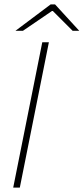

<svg xmlns="http://www.w3.org/2000/svg" viewBox="-20 -852 380 872"><path d="M40 0 172 -660H202L70 0ZM50 -712 210 -832H230L340 -712H310L220 -802H216L84 -712Z"/></svg>

Font: Source Sans 3
Style: Italic
Weight: 200
Italic angle: -11°
Designer: Paul D. Hunt
Foundry: Adobe
Version: Version 3.046;hotconv 1.0.118;makeotfexe 2.5.65603